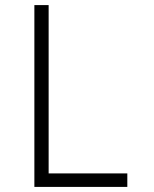

<svg xmlns="http://www.w3.org/2000/svg" viewBox="-20 -734 603 754"><path d="M115 0V-714H171V-53H480V0Z"/></svg>

Font: Noto Sans Mono SemiCondensed Light
Style: Regular
Weight: 300
Width: 4
Designer: Monotype Design Team
Foundry: Monotype Imaging Inc.
Version: Version 2.014; ttfautohint (v1.8.4.7-5d5b)